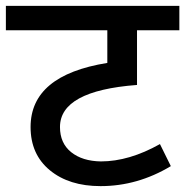

<svg xmlns="http://www.w3.org/2000/svg" viewBox="-40 -674 630 653"><path d="M164 -242Q164 -187 202 -156.5Q240 -126 303 -125Q399 -125 504 -184L541 -109Q428 -41 302 -41Q195 -41 129.5 -95Q64 -149 64 -242Q64 -418 325 -460V-571H-20V-654H570V-571H426V-385H425Q164 -365 164 -242Z"/></svg>

Font: Martel Sans SemiBold
Style: Regular
Weight: 600
Designer: Dan Reynolds and Mathieu Réguer
Foundry: Dan Reynolds and Mathieu Réguer
Version: Version 1.002; ttfautohint (v1.1) -l 5 -r 5 -G 72 -x 0 -D la